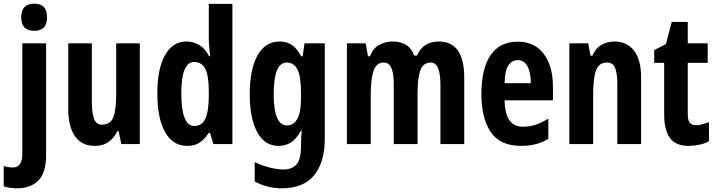

<svg xmlns="http://www.w3.org/2000/svg" viewBox="-60 -781 3885 1041"><path d="M55 -687Q55 -761 126 -761Q162 -761 178.5 -742Q195 -723 195 -687Q195 -614 126 -614Q55 -614 55 -687ZM36 240Q17 240 -2.5 237.5Q-22 235 -40 229V119Q-14 127 10 127Q61 127 61 53V-546H190V60Q190 153 149.5 196Q109 239 36 240Z M698 -546V0H598L583 -70H576Q538 10 455 10Q382 10 346 -43Q310 -96 310 -191V-546H438V-228Q438 -166 450.5 -135.5Q463 -105 491 -105Q540 -105 555 -147Q570 -189 570 -268V-546Z M955 10Q877 10 835 -65Q793 -140 793 -274Q793 -407 834.5 -481.5Q876 -556 950 -556Q989 -556 1021 -536.5Q1053 -517 1074 -476H1079Q1077 -506 1074.5 -527Q1072 -548 1072 -569V-760H1200V0H1097L1079 -60H1072Q1047 -24 1021 -7Q995 10 955 10ZM994 -98Q1034 -98 1052.5 -136Q1071 -174 1072 -256V-288Q1072 -370 1053 -407.5Q1034 -445 993 -445Q923 -445 923 -275Q923 -98 994 -98Z M1457 -556Q1491 -556 1519 -539.5Q1547 -523 1573 -476H1581L1591 -546H1701V-31Q1701 99 1643 169.5Q1585 240 1467 240Q1390 240 1321 203V98Q1365 119 1406.5 128.5Q1448 138 1476 138Q1523 138 1547.5 110.5Q1572 83 1572 12V5Q1572 -15 1573 -35.5Q1574 -56 1576 -73H1572Q1545 -24 1515 -7Q1485 10 1451 10Q1374 10 1334 -65.5Q1294 -141 1294 -269Q1294 -405 1336 -480.5Q1378 -556 1457 -556ZM1495 -442Q1459 -442 1441.5 -399.5Q1424 -357 1424 -268Q1424 -101 1496 -101Q1531 -101 1551.5 -135.5Q1572 -170 1572 -253V-276Q1572 -368 1552.5 -405Q1533 -442 1495 -442Z M2319 -556Q2457 -556 2457 -360V0H2328V-323Q2328 -379 2315.5 -410.5Q2303 -442 2276 -442Q2236 -442 2220 -401.5Q2204 -361 2204 -278V0H2075V-324Q2075 -442 2022 -442Q1980 -442 1965 -396.5Q1950 -351 1950 -262V0H1821V-546H1923L1935 -476H1946Q1963 -521 1997.5 -538.5Q2032 -556 2068 -556Q2115 -556 2144.5 -536Q2174 -516 2185 -480H2201Q2218 -520 2248.5 -538Q2279 -556 2319 -556Z M2747 -555Q2839 -555 2888.5 -488.5Q2938 -422 2938 -310V-237H2676Q2677 -164 2702 -129Q2727 -94 2775 -94Q2811 -94 2843.5 -104.5Q2876 -115 2913 -138V-28Q2880 -8 2843 1Q2806 10 2766 10Q2651 10 2600.5 -65.5Q2550 -141 2550 -270Q2550 -409 2600 -482Q2650 -555 2747 -555ZM2746 -455Q2716 -455 2696.5 -426.5Q2677 -398 2676 -330H2818Q2818 -388 2800 -421.5Q2782 -455 2746 -455Z M3272 -556Q3339 -556 3377.5 -506.5Q3416 -457 3416 -362V0H3287V-325Q3287 -383 3275 -412.5Q3263 -442 3231 -442Q3189 -442 3172.5 -402Q3156 -362 3156 -264V0H3027V-546H3129L3142 -479H3152Q3170 -521 3202.5 -538.5Q3235 -556 3272 -556Z M3713 -102Q3728 -102 3745 -106.5Q3762 -111 3784 -119V-15Q3762 -3 3732.5 3.5Q3703 10 3674 10Q3604 10 3572.5 -32.5Q3541 -75 3541 -162V-440H3487V-509L3551 -543L3582 -662H3669V-546H3777V-440H3669V-158Q3669 -102 3713 -102Z"/></svg>

Font: Noto Sans Sinhala UI ExtraCondensed
Style: Bold
Weight: 700
Width: 2
Designer: Jelle Bosma - Monotype Design Team
Foundry: Monotype Imaging Inc.
Version: Version 2.006; ttfautohint (v1.8.4.7-5d5b)